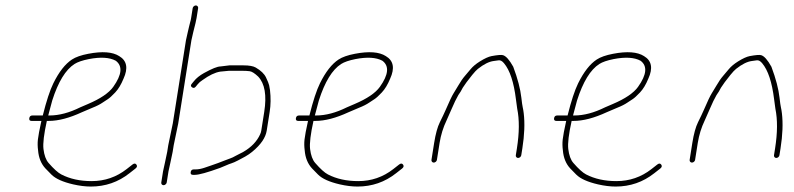

<svg xmlns="http://www.w3.org/2000/svg" viewBox="-20 -671 2915 705"><path d="M157.1 -247C162.5 -268.3 167.4 -286.7 171.8 -302C193.7 -370.6 221 -415.2 253.6 -436C265 -443.3 282.5 -449.3 305.9 -454C349.1 -462.4 382.2 -460.4 405 -448C430.8 -428.8 427.7 -396.8 395.8 -352C379.7 -329.5 348.7 -308.5 302.8 -289C294.9 -285.7 285.6 -281.7 274.9 -277C234.6 -257 197 -247 162.1 -247ZM96 -227H132C124.9 -195 120.6 -172.3 119.2 -159C117.7 -145.7 118 -132.3 119.8 -119C122 -91.7 131 -69.5 146.8 -52.5C153.9 -44.8 161.2 -37.3 168.8 -30C184 -14.8 210.7 -2.8 248.7 6C271.7 11.3 293.4 14 313.8 14C366.8 14 414.1 -2.3 455.5 -35L477.2 -52C483.3 -56.7 484.6 -61.5 481 -66.5C477.5 -71.5 472.7 -71.7 466.6 -67L444.9 -50C407.3 -20.7 364.5 -6 316.5 -6C273.6 -6 236.5 -14.2 205.1 -30.5C192.9 -36.8 177.3 -50.9 158.3 -72.7C148.6 -83.8 142.4 -100.9 139.6 -124C137.2 -144.4 141.3 -178.8 152 -227H159C194.3 -227 235 -237.7 281 -259C291.1 -263.7 303.9 -269.1 319.3 -275.3C334.8 -281.4 347.4 -287.8 357.1 -294.5C363.5 -298.8 369.8 -303 376.1 -307C382.4 -311 391.4 -319.2 403 -331.5C414.6 -343.8 424.8 -360.7 433.5 -382C451.2 -420.7 445.9 -448.3 417.7 -465C393.5 -480.5 355.6 -483.4 304 -473.5C277.9 -468.5 257.9 -461.5 244.2 -452.5C219.3 -436.2 196.5 -407 175.8 -365C163.3 -339.5 150.4 -300.2 137.1 -247H99.1C92.5 -247 88.6 -243.7 87.5 -237C86.5 -230.3 89.3 -227 96 -227Z M820.1 -411H871.1C880.4 -411 889 -410.5 896.9 -409.5C904.7 -408.5 915 -402 927.8 -390C952.4 -364.2 959.8 -320.9 950.2 -260L939.3 -191C938.5 -186.3 937.2 -182 935.2 -178C923.6 -152 902.9 -130.3 872.9 -113L845.7 -99C837.6 -94.3 830.9 -91.2 825.7 -89.5C820.4 -87.8 813.3 -85.2 804.4 -81.5C795.5 -77.8 787.4 -74.7 780.2 -72.2C773 -69.7 764.8 -66.8 755.6 -63.5C751 -61.8 742.7 -59 730.7 -55C718.7 -51 708.1 -49 698.8 -49H691.8C685.1 -49 681.2 -45.7 680.2 -39C679.1 -32.3 681.9 -29 688.6 -29H695.6C710.4 -29 741.2 -37.5 788.1 -54.5C792.7 -56.2 799.5 -59 808.5 -63C817.4 -67 824.7 -69.8 830.3 -71.5C835.9 -73.2 843.8 -76.7 854 -82L880.2 -96C889.7 -101.3 898.7 -107.5 907.1 -114.5C937.8 -140 955.2 -165.5 959.3 -191L970.2 -260C974.3 -285.7 974.6 -312.4 971.4 -340C970.6 -346 969.6 -352 968.2 -358C966.8 -364 963 -373.6 956.7 -386.7C950.5 -399.9 937.9 -412 919 -423C909.8 -428.3 894.9 -431 874.3 -431H822.3C819.6 -431 808.7 -429.7 789.6 -427C778.3 -427 758.2 -418.9 729.1 -402.8C713.2 -393.9 700.8 -384 692.1 -373L684.7 -364C679.8 -358.7 679.9 -354.2 685 -350.5C690.1 -346.8 694.7 -347.7 698.9 -353L706.3 -362C710.5 -367.3 716.3 -372.3 723.7 -377C748 -394.6 769.6 -404.9 788.6 -408ZM605.7 -74 613.9 -113 617.9 -138 634.4 -217.5 682.8 -523 689.6 -553C696.5 -579.7 700.6 -597 701.8 -605L707.5 -641C707.9 -643.7 707.3 -646 705.6 -648C703.9 -650 701.8 -651 699.1 -651C696.4 -651 693.9 -650 691.6 -648C689.3 -646 687.9 -643.7 687.5 -641L681.8 -605C681 -599.7 679.9 -594.7 678.4 -590C677 -585.3 675.7 -580 674.4 -574C673.1 -568 671.6 -561.3 669.7 -554L662.8 -523L614.5 -218L597.9 -138L593.9 -113L585.7 -74L578.7 -42L572.2 -1C571.7 1.7 572.4 4 574 6C575.7 8 577.9 9 580.6 9C583.2 9 585.7 8 588 6C590.4 4 591.7 1.7 592.2 -1L598.7 -42Z M1136.1 -247C1141.5 -268.3 1146.4 -286.7 1150.8 -302C1172.7 -370.6 1200 -415.2 1232.6 -436C1244 -443.3 1261.5 -449.3 1284.9 -454C1328.1 -462.4 1361.2 -460.4 1384 -448C1409.8 -428.8 1406.7 -396.8 1374.8 -352C1358.7 -329.5 1327.7 -308.5 1281.8 -289C1273.9 -285.7 1264.6 -281.7 1253.9 -277C1213.6 -257 1176 -247 1141.1 -247ZM1075 -227H1111C1103.9 -195 1099.6 -172.3 1098.2 -159C1096.7 -145.7 1097 -132.3 1098.8 -119C1101 -91.7 1110 -69.5 1125.8 -52.5C1132.9 -44.8 1140.2 -37.3 1147.8 -30C1163 -14.8 1189.7 -2.8 1227.7 6C1250.7 11.3 1272.4 14 1292.8 14C1345.8 14 1393.1 -2.3 1434.5 -35L1456.2 -52C1462.3 -56.7 1463.6 -61.5 1460 -66.5C1456.5 -71.5 1451.7 -71.7 1445.6 -67L1423.9 -50C1386.3 -20.7 1343.5 -6 1295.5 -6C1252.6 -6 1215.5 -14.2 1184.1 -30.5C1171.9 -36.8 1156.3 -50.9 1137.3 -72.7C1127.6 -83.8 1121.4 -100.9 1118.6 -124C1116.2 -144.4 1120.3 -178.8 1131 -227H1138C1173.3 -227 1214 -237.7 1260 -259C1270.1 -263.7 1282.9 -269.1 1298.3 -275.3C1313.8 -281.4 1326.4 -287.8 1336.1 -294.5C1342.5 -298.8 1348.8 -303 1355.1 -307C1361.4 -311 1370.4 -319.2 1382 -331.5C1393.6 -343.8 1403.8 -360.7 1412.5 -382C1430.2 -420.7 1424.9 -448.3 1396.7 -465C1372.5 -480.5 1334.6 -483.4 1283 -473.5C1256.9 -468.5 1236.9 -461.5 1223.2 -452.5C1198.3 -436.2 1175.5 -407 1154.8 -365C1142.3 -339.5 1129.4 -300.2 1116.1 -247H1078.1C1071.5 -247 1067.6 -243.7 1066.5 -237C1065.5 -230.3 1068.3 -227 1075 -227Z M1572.7 -74C1575.4 -74 1577.9 -75 1580.2 -77C1582.5 -79 1583.9 -81.3 1584.3 -84L1594.1 -146C1598.8 -175.4 1607.3 -203.1 1619.8 -229C1624.2 -238.3 1630.6 -252.8 1638.9 -272.3C1647.2 -291.9 1655.2 -308.5 1663 -322C1668.9 -330 1674.4 -339 1679.3 -349C1686.1 -360 1697.6 -375.6 1713.9 -395.8C1722.4 -406.3 1729.3 -413.7 1734.7 -418C1756.4 -435.2 1775.8 -444.9 1792.8 -447C1798.2 -447.7 1804.2 -448.5 1810.7 -449.5C1817.2 -450.5 1823.8 -447 1830.5 -439C1852.2 -413.3 1866.8 -369 1874.5 -306C1876.5 -289.3 1878 -278 1879.1 -272C1887.4 -231.7 1887 -183 1878 -126L1874 -101C1873.6 -98.3 1874.2 -96 1875.9 -94C1877.6 -92 1879.7 -91 1882.4 -91C1885.1 -91 1887.6 -92 1889.9 -94C1892.2 -96 1893.6 -98.3 1894 -101L1898 -126C1905.8 -175.4 1907.5 -218.6 1903 -255.5C1902 -263.8 1900.8 -271 1899.4 -277C1898 -283 1896.3 -294.7 1894.4 -312C1890.8 -344.3 1880.9 -382.3 1864.5 -426C1850.4 -451.3 1837.8 -465.5 1826.6 -468.5C1820.5 -470.2 1806.6 -469 1784.8 -465C1773.8 -462.9 1759.6 -456.4 1741.9 -445.4C1727.4 -436.3 1716.1 -426.8 1708 -417C1703.1 -411 1696.3 -403 1687.8 -393.1C1679.2 -383.2 1670.8 -371 1662.5 -356.5C1656.9 -346.8 1651.3 -337.4 1645.4 -328.3C1639.6 -319.2 1629.7 -298.2 1615.6 -265.5C1610.8 -254.5 1604 -240.2 1595.2 -222.5C1586.4 -204.8 1579.4 -179.3 1574.1 -146L1564.3 -84C1563.9 -81.3 1564.5 -79 1566.2 -77C1567.9 -75 1570.1 -74 1572.7 -74Z M2084.1 -247C2089.5 -268.3 2094.4 -286.7 2098.8 -302C2120.7 -370.6 2148 -415.2 2180.6 -436C2192 -443.3 2209.5 -449.3 2232.9 -454C2276.1 -462.4 2309.2 -460.4 2332 -448C2357.8 -428.8 2354.7 -396.8 2322.8 -352C2306.7 -329.5 2275.7 -308.5 2229.8 -289C2221.9 -285.7 2212.6 -281.7 2201.9 -277C2161.6 -257 2124 -247 2089.1 -247ZM2023 -227H2059C2051.9 -195 2047.6 -172.3 2046.2 -159C2044.7 -145.7 2045 -132.3 2046.8 -119C2049 -91.7 2058 -69.5 2073.8 -52.5C2080.9 -44.8 2088.2 -37.3 2095.8 -30C2111 -14.8 2137.7 -2.8 2175.7 6C2198.7 11.3 2220.4 14 2240.8 14C2293.8 14 2341.1 -2.3 2382.5 -35L2404.2 -52C2410.3 -56.7 2411.6 -61.5 2408 -66.5C2404.5 -71.5 2399.7 -71.7 2393.6 -67L2371.9 -50C2334.3 -20.7 2291.5 -6 2243.5 -6C2200.6 -6 2163.5 -14.2 2132.1 -30.5C2119.9 -36.8 2104.3 -50.9 2085.3 -72.7C2075.6 -83.8 2069.4 -100.9 2066.6 -124C2064.2 -144.4 2068.3 -178.8 2079 -227H2086C2121.3 -227 2162 -237.7 2208 -259C2218.1 -263.7 2230.9 -269.1 2246.3 -275.3C2261.8 -281.4 2274.4 -287.8 2284.1 -294.5C2290.5 -298.8 2296.8 -303 2303.1 -307C2309.4 -311 2318.4 -319.2 2330 -331.5C2341.6 -343.8 2351.8 -360.7 2360.5 -382C2378.2 -420.7 2372.9 -448.3 2344.7 -465C2320.5 -480.5 2282.6 -483.4 2231 -473.5C2204.9 -468.5 2184.9 -461.5 2171.2 -452.5C2146.3 -436.2 2123.5 -407 2102.8 -365C2090.3 -339.5 2077.4 -300.2 2064.1 -247H2026.1C2019.5 -247 2015.6 -243.7 2014.5 -237C2013.5 -230.3 2016.3 -227 2023 -227Z M2520.7 -74C2523.4 -74 2525.9 -75 2528.2 -77C2530.5 -79 2531.9 -81.3 2532.3 -84L2542.1 -146C2546.8 -175.4 2555.3 -203.1 2567.8 -229C2572.2 -238.3 2578.6 -252.8 2586.9 -272.3C2595.2 -291.9 2603.2 -308.5 2611 -322C2616.9 -330 2622.4 -339 2627.3 -349C2634.1 -360 2645.6 -375.6 2661.9 -395.8C2670.4 -406.3 2677.3 -413.7 2682.7 -418C2704.4 -435.2 2723.8 -444.9 2740.8 -447C2746.2 -447.7 2752.2 -448.5 2758.7 -449.5C2765.2 -450.5 2771.8 -447 2778.5 -439C2800.2 -413.3 2814.8 -369 2822.5 -306C2824.5 -289.3 2826 -278 2827.1 -272C2835.4 -231.7 2835 -183 2826 -126L2822 -101C2821.6 -98.3 2822.2 -96 2823.9 -94C2825.6 -92 2827.7 -91 2830.4 -91C2833.1 -91 2835.6 -92 2837.9 -94C2840.2 -96 2841.6 -98.3 2842 -101L2846 -126C2853.8 -175.4 2855.5 -218.6 2851 -255.5C2850 -263.8 2848.8 -271 2847.4 -277C2846 -283 2844.3 -294.7 2842.4 -312C2838.8 -344.3 2828.9 -382.3 2812.5 -426C2798.4 -451.3 2785.8 -465.5 2774.6 -468.5C2768.5 -470.2 2754.6 -469 2732.8 -465C2721.8 -462.9 2707.6 -456.4 2689.9 -445.4C2675.4 -436.3 2664.1 -426.8 2656 -417C2651.1 -411 2644.3 -403 2635.8 -393.1C2627.2 -383.2 2618.8 -371 2610.5 -356.5C2604.9 -346.8 2599.3 -337.4 2593.4 -328.3C2587.6 -319.2 2577.7 -298.2 2563.6 -265.5C2558.8 -254.5 2552 -240.2 2543.2 -222.5C2534.4 -204.8 2527.4 -179.3 2522.1 -146L2512.3 -84C2511.9 -81.3 2512.5 -79 2514.2 -77C2515.9 -75 2518.1 -74 2520.7 -74Z"/></svg>

Font: Proton
Style: RgIt
Weight: 500
Version: Version 1.017